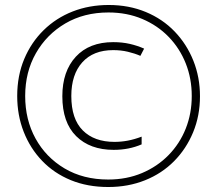

<svg xmlns="http://www.w3.org/2000/svg" viewBox="-20 -793 871 770"><path d="M414 -43Q331 -43 264 -70.5Q197 -98 149 -148Q101 -198 75 -264.5Q49 -331 49 -408Q49 -489 77 -556Q105 -623 155 -672Q205 -721 271.5 -747Q338 -773 416 -773Q497 -773 564.5 -745Q632 -717 680.5 -666.5Q729 -616 755.5 -549.5Q782 -483 782 -407Q782 -329 754.5 -262.5Q727 -196 678 -146.5Q629 -97 561.5 -70Q494 -43 414 -43ZM414 -73Q488 -73 549.5 -99Q611 -125 656 -171Q701 -217 725 -277.5Q749 -338 749 -408Q749 -478 725 -538.5Q701 -599 656.5 -645Q612 -691 550.5 -717Q489 -743 415 -743Q317 -743 242 -699Q167 -655 124 -579.5Q81 -504 81 -408Q81 -313 122.5 -237.5Q164 -162 239 -117.5Q314 -73 414 -73ZM436 -192Q341 -192 285.5 -247Q230 -302 230 -407Q230 -507 284 -565.5Q338 -624 434 -624Q470 -624 500.5 -617Q531 -610 558 -598L543 -569Q520 -579 492.5 -585.5Q465 -592 434 -592Q354 -592 310 -543Q266 -494 266 -408Q266 -316 312 -270Q358 -224 439 -224Q466 -224 492.5 -229Q519 -234 548 -245V-214Q497 -192 436 -192Z"/></svg>

Font: Noto Sans Tamil UI Condensed ExtraLight
Style: Regular
Weight: 200
Width: 3
Designer: Jelle Bosma - Monotype Design Team
Foundry: Monotype Imaging Inc.
Version: Version 2.004; ttfautohint (v1.8.4.7-5d5b)